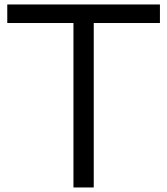

<svg xmlns="http://www.w3.org/2000/svg" viewBox="-20 -805 740 850"><path d="M12.2 -785.2H688V-703.1H395V24.9H305.2V-703.1H12.2Z"/></svg>

Font: FORM UDPGothic
Style: Regular
Weight: 400
Foundry: Pronama LLC
Version: Version 1.05101